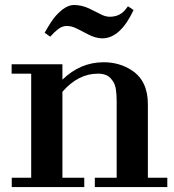

<svg xmlns="http://www.w3.org/2000/svg" viewBox="-20 -761 707 781"><path d="M377.9 -461.4Q298.3 -461.4 233.9 -387.7V-38.1H322.8V0H27.8V-38.1H106.9V-461.4H27.3V-499.5H233.9V-437Q307.1 -507.8 401.4 -507.8Q466.3 -507.8 516.6 -474.6Q581.5 -431.6 581.5 -337.9V-38.1H660.6V0H365.7V-38.1H454.6V-347.7Q454.6 -404.8 442.6 -425.3Q430.7 -445.8 415.8 -453.6Q400.9 -461.4 377.9 -461.4ZM523.4 -720.2Q469.2 -605 396 -605Q368.7 -605 336.2 -622.3Q303.7 -639.6 286.6 -647.5Q269.5 -655.3 251.5 -655.3Q233.4 -655.3 217.5 -643.3Q201.7 -631.3 184.1 -611.8L161.6 -627.9Q189 -676.8 208 -697.8Q247.1 -740.7 280.8 -740.7Q314.5 -740.7 346.7 -724.4Q378.9 -708 395 -700.4Q411.1 -692.9 426.3 -692.9Q464.8 -692.9 487.8 -719.2Q494.6 -727.1 500.5 -735.4Z"/></svg>

Font: Cantata One
Style: Regular
Weight: 400
Designer: Joana Maria Correia da Silva
Foundry: Joana Maria Correia da Silva
Version: Version 1.002